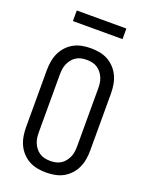

<svg xmlns="http://www.w3.org/2000/svg" viewBox="-169 -1000 837 1091"><g transform="rotate(20 250.0 -454.5)"><path d="M250 8Q223 8 196.5 3Q170 -2 147 -14.5Q124 -27 105.5 -47Q87 -67 76 -91Q65 -115 60.5 -141.5Q56 -168 56 -195V-540Q56 -567 60.5 -593.5Q65 -620 76 -644Q87 -668 105.5 -688Q124 -708 147 -720.5Q170 -733 196.5 -738Q223 -743 250 -743Q277 -743 303.5 -738Q330 -733 353 -720.5Q376 -708 394.5 -688Q413 -668 424 -644Q435 -620 439.5 -593.5Q444 -567 444 -540V-195Q444 -168 439.5 -141.5Q435 -115 424 -91Q413 -67 394.5 -47Q376 -27 353 -14.5Q330 -2 303.5 3Q277 8 250 8ZM250 -62Q267 -62 283.5 -65.5Q300 -69 314 -78Q328 -87 338.5 -100.5Q349 -114 355.5 -129.5Q362 -145 364 -161.5Q366 -178 366 -195V-540Q366 -557 364 -573.5Q362 -590 355.5 -605.5Q349 -621 338.5 -634.5Q328 -648 314 -657Q300 -666 283.5 -669.5Q267 -673 250 -673Q233 -673 216.5 -669.5Q200 -666 186 -657Q172 -648 161.5 -634.5Q151 -621 144.5 -605.5Q138 -590 136 -573.5Q134 -557 134 -540V-195Q134 -178 136 -161.5Q138 -145 144.5 -129.5Q151 -114 161.5 -100.5Q172 -87 186 -78Q200 -69 216.5 -65.5Q233 -62 250 -62ZM400 -853H100V-917H400Z"/></g></svg>

Font: Iosevka Fixed
Style: Regular
Weight: 400
Monospace: yes
Designer: Belleve Invis
Foundry: Belleve Invis
Version: Version 33.2.4